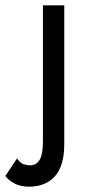

<svg xmlns="http://www.w3.org/2000/svg" viewBox="-81 -480 351 720"><path d="M-17 114Q-6 131 7 135.5Q20 140 32 140Q55 140 67.5 119.5Q80 99 80 50V-460H160V60Q160 142 125 181Q90 220 27 220Q-5 220 -27.5 207.5Q-50 195 -61 180Z"/></svg>

Font: Jost*
Style: Regular
Weight: 400
Version: Version 3.7